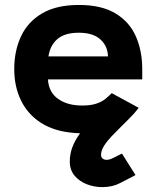

<svg xmlns="http://www.w3.org/2000/svg" viewBox="-20 -533 638 786"><path d="M562.3 -208H176.3Q179.3 -155.7 217.7 -128.3Q256 -101 316.3 -101Q351 -101 373.7 -108.5Q396.3 -116 411 -127.8Q425.7 -139.7 437.3 -151.7L547.7 -91.7Q542.3 -84.7 537 -78.2Q531.7 -71.7 526 -65.3Q502.7 -40.7 479.3 -18Q456 4.7 436.5 25.3Q417 46 405.3 65Q393.7 84 393.7 100.3Q393.7 111 400.2 116.2Q406.7 121.3 416.7 121.3Q428.7 121.3 444.7 113L479.3 95.7L534.7 183.7L472 216.3Q440.3 233 398.7 233Q365.7 233 335.2 221.2Q304.7 209.3 285.2 186Q265.7 162.7 265.7 128.3Q265.7 97.7 276.2 69.7Q286.7 41.7 307.7 12.7Q296 12.3 285.3 11.3Q203.3 5.3 148.5 -29.7Q93.7 -64.7 66 -121.7Q38.3 -178.7 38.3 -250Q38.3 -325 66.2 -384.5Q94 -444 152.5 -478.3Q211 -512.7 303 -512.7Q395.3 -512.7 452.5 -478.3Q509.7 -444 536 -384.5Q562.3 -325 562.3 -250ZM178.3 -302H422Q421.3 -343.7 391.3 -371.3Q361.3 -399 303 -399Q245 -399 215.2 -373.3Q185.3 -347.7 178.3 -302Z"/></svg>

Font: Nata Sans
Style: Regular
Weight: 400
Designer: Daniel Uzquiano Cruz
Version: Version 1.001